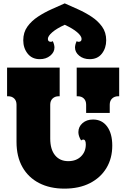

<svg xmlns="http://www.w3.org/2000/svg" viewBox="-20 -1101 749 1139"><path d="M334 -700V-530H328Q306 -530 292 -516.5Q278 -503 278 -480V-279Q278 -215 306.5 -180Q335 -145 385 -145Q432 -145 460.5 -173Q489 -201 489 -244Q489 -273 474 -273Q468 -273 461 -268Q445 -294 445 -317Q445 -349 469.5 -370.5Q494 -392 532 -392Q585 -392 615.5 -350.5Q646 -309 646 -237Q646 -162 611.5 -104.5Q577 -47 513.5 -14.5Q450 18 362 18Q276 18 212 -15Q148 -48 113 -110Q78 -172 78 -259V-480Q78 -503 64.5 -516.5Q51 -530 28 -530H22V-700ZM435 -700H687V-530H681Q659 -530 645 -516.5Q631 -503 631 -480V-431H491V-480Q491 -503 477.5 -516.5Q464 -530 441 -530H435ZM610 -862Q610 -816 584.5 -783Q559 -750 512 -750Q475 -750 450 -770.5Q425 -791 425 -819Q425 -827 427.5 -837Q430 -847 435 -857Q440 -853 446 -853Q464 -853 464 -870Q464 -887 438 -909.5Q412 -932 364 -954Q316 -932 290 -909.5Q264 -887 264 -870Q264 -853 282 -853Q288 -853 293 -857Q298 -847 300.5 -837Q303 -827 303 -819Q303 -791 278 -770.5Q253 -750 216 -750Q170 -750 144 -783Q118 -816 118 -862Q118 -909 142.5 -943Q167 -977 205 -1002Q243 -1027 285.5 -1046Q328 -1065 364 -1081Q400 -1065 442.5 -1046Q485 -1027 523 -1002Q561 -977 585.5 -943Q610 -909 610 -862Z"/></svg>

Font: Exile
Style: Regular
Weight: 400
Designer: Bartłomiej Rózga @rozgatype
Version: Version 1.000; ttfautohint (v1.8.4.7-5d5b)